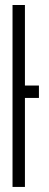

<svg xmlns="http://www.w3.org/2000/svg" viewBox="-20 -734 193 754"><path d="M132.9 -349.4Q132.9 -349.4 77.9 -349.4V0H29.2V-714.3H77.9V-398.2H132.9Z"/></svg>

Font: Marapfhont
Style: Book
Weight: 400
Version: Version 0.15